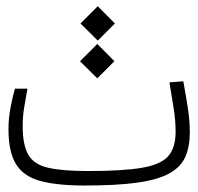

<svg xmlns="http://www.w3.org/2000/svg" viewBox="-20 -586 626 608"><path d="M248.5 1.5Q161.1 1.5 107.9 -12.9Q54.7 -27.3 30.8 -65.9Q6.8 -104.5 6.8 -177.7Q6.8 -211.9 13.9 -248.3Q21 -284.7 27.3 -305.2H66.9Q62 -277.3 56.9 -247.6Q51.8 -217.8 51.8 -187.5Q51.8 -126.5 69.8 -95.7Q87.9 -64.9 132.8 -54.7Q177.7 -44.4 258.3 -44.4Q370.6 -44.4 430.7 -54.9Q490.7 -65.4 513.4 -92.3Q536.1 -119.1 536.1 -168.5Q536.1 -201.2 530.8 -237.3Q525.4 -273.4 516.6 -325.2L560.5 -328.6Q568.8 -283.7 575 -242.9Q581.1 -202.1 581.1 -167.5Q581.1 -122.1 567.1 -89.8Q553.2 -57.6 517.1 -37.4Q481 -17.1 416 -7.8Q351.1 1.5 248.5 1.5ZM288.1 -337.9 233.4 -392.1 288.1 -446.8 342.3 -392.1ZM289.6 -457.5 234.9 -511.7 289.6 -566.4 343.8 -511.7Z"/></svg>

Font: Cascadia Mono ExtraLight
Style: Regular
Weight: 200
Monospace: yes
Designer: Aaron Bell
Foundry: Saja Typeworks
Version: Version 2404.023; ttfautohint (v1.8.4)